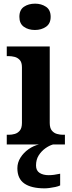

<svg xmlns="http://www.w3.org/2000/svg" viewBox="-20 -790 392 1050"><path d="M17 0V-53H29Q44 -53 60.5 -57.5Q77 -62 88.5 -76Q100 -90 100 -118V-422Q100 -449 88 -462Q76 -475 59.5 -479Q43 -483 29 -483H17V-536H252V-118Q252 -90 263.5 -76Q275 -62 292 -57.5Q309 -53 323 -53H335V0ZM171 -626Q135 -626 110.5 -643.5Q86 -661 86 -698Q86 -736 111 -753Q136 -770 172 -770Q206 -770 231.5 -753Q257 -736 257 -698Q257 -661 231.5 -643.5Q206 -626 171 -626ZM224 240Q151 240 113 213.5Q75 187 75 130Q75 99 92 72Q109 45 136 26Q163 7 193 0H270Q249 6 227.5 21.5Q206 37 191.5 60Q177 83 177 115Q177 143 196.5 155.5Q216 168 246 168Q260 168 275.5 166Q291 164 309 160V224Q299 229 283 232.5Q267 236 251 238Q235 240 224 240Z"/></svg>

Font: Noto Serif Kannada
Style: Bold
Weight: 700
Version: Version 2.003